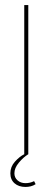

<svg xmlns="http://www.w3.org/2000/svg" viewBox="-20 -611 208 760"><path d="M76 0V-591H92V0ZM81 129Q54 129 37.5 114.5Q21 100 21 75Q21 49 39 29Q57 9 75 0H91Q72 12 54.5 33Q37 54 37 75Q37 92 49.5 103Q62 114 81 114Q99 114 115 106L121 118Q112 124 101.5 126.5Q91 129 81 129Z"/></svg>

Font: Alumni Sans Pinstripe
Style: Regular
Weight: 400
Designer: Robert E. Leuschke
Foundry: Robert E. Leuschke
Version: Version 1.010; ttfautohint (v1.8.4.7-5d5b)